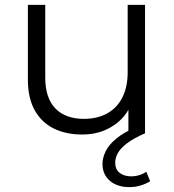

<svg xmlns="http://www.w3.org/2000/svg" viewBox="-20 -545 712 785"><path d="M316 5Q249 5 199 -20Q149 -45 121.5 -95Q94 -145 94 -220V-525H165V-228Q165 -144 206.5 -101.5Q248 -59 323 -59Q378 -59 418.5 -81.5Q459 -104 480.5 -147Q502 -190 502 -250V-525H573V0H505V-96Q481 -54 438 -28Q386 5 316 5ZM509 220Q459 220 429 194Q399 168 399 125Q399 101 411.5 74.5Q424 48 455 22Q486 -4 540 -27L573 0Q525 21 498.5 41.5Q472 62 461.5 81.5Q451 101 451 120Q451 148 469.5 162Q488 176 516 176Q533 176 549.5 171Q566 166 578 157L594 196Q576 207 554.5 213.5Q533 220 509 220Z"/></svg>

Font: Modern
Style: Small
Weight: 400
Designer: Julieta Ulanovsky
Foundry: Julieta Ulanovsky
Version: Version 8.000